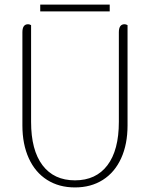

<svg xmlns="http://www.w3.org/2000/svg" viewBox="-20 -810 656 840"><path d="M78 -261V-669Q78 -704 103 -704Q109 -704 116 -700V-277Q116 -153 166 -87Q216 -21 308 -21Q400 -21 450 -87Q500 -153 500 -277V-669Q500 -704 525 -704Q531 -704 538 -700V-261Q538 -179 510 -117.5Q482 -56 430 -23Q378 10 308 10Q238 10 186 -23Q134 -56 106 -117.5Q78 -179 78 -261ZM156 -790H460V-760H156Z"/></svg>

Font: Thasadith
Style: Regular
Weight: 400
Designer: Cadson Demak Co.,Ltd.
Foundry: Cadson Demak Co.,Ltd.
Version: Version 1.000; ttfautohint (v1.6)